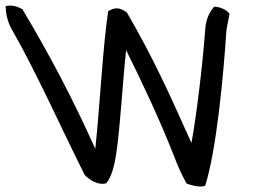

<svg xmlns="http://www.w3.org/2000/svg" viewBox="-105 -643 982 685"><path d="M714 -594 703 -537C692 -372 668 -111 627 20C607 27 574 17 561 12C545 -16 529 -50 514 -91C463 -220 404 -345 345 -464C332 -346 325 -199 310 -97C304 -57 295 -15 274 11C243 19 214 -2 197 -19C116 -181 23 -388 -60 -533C-80 -566 -84 -597 -85 -621C-62 -627 -41 -619 -25 -610C74 -444 155 -290 235 -112C251 -260 262 -480 281 -603C302 -616 321 -619 348 -598C440 -439 493 -323 578 -133C596 -229 618 -414 627 -535C628 -568 641 -600 659 -619C681 -619 703 -608 714 -594Z"/></svg>

Font: Snowfall
Style: RevObl
Weight: 400
Designer: Jasper
Foundry: Cannot Into Space Fonts
Version: Version 0.9